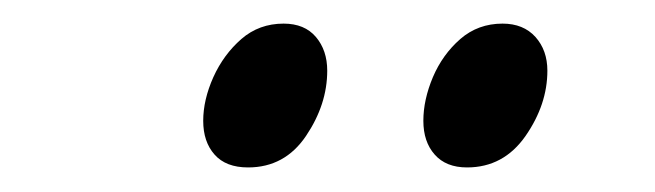

<svg xmlns="http://www.w3.org/2000/svg" viewBox="-20 -677 549 161"><path d="M439 -617.7Q439 -589.4 420.7 -563Q402.3 -536.6 371.6 -536.6Q354 -536.6 344.5 -547.4Q335 -558.1 335 -575.7Q335 -593.3 343 -612.3Q351.1 -631.3 366 -644.3Q380.9 -657.2 401.4 -657.2Q418.9 -657.2 429 -646Q439 -634.8 439 -617.7ZM254.4 -617.7Q254.4 -589.4 236.6 -563Q218.8 -536.6 188 -536.6Q169.4 -536.6 159.9 -547.4Q150.4 -558.1 150.4 -575.7Q150.4 -593.3 158.9 -612.3Q167.5 -631.3 182.4 -644.3Q197.3 -657.2 217.8 -657.2Q235.4 -657.2 244.9 -646Q254.4 -634.8 254.4 -617.7Z"/></svg>

Font: Gentium Book Plus
Style: Italic
Weight: 400
Italic angle: -8°
Designer: Victor Gaultney, Annie Olsen, Iska Routamaa, Becca Hirsbrunner
Foundry: SIL International
Version: Version 6.101